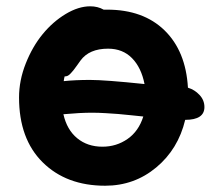

<svg xmlns="http://www.w3.org/2000/svg" viewBox="-20 -548 690 615"><path d="M316.9 46.9Q192.4 46.9 116.7 -28.1Q41 -103 41 -235.8Q41 -290.5 62.5 -344.7Q84 -398.9 116.7 -438.7Q149.4 -478.5 190.4 -503.2Q231.4 -527.8 269 -527.8Q293 -527.8 312 -517.1H323.2Q439 -517.1 507.1 -450.7Q575.2 -384.3 582 -267.1Q603.5 -260.7 619.1 -243.9Q634.8 -227.1 634.8 -205.1Q634.8 -164.1 573.2 -164.1Q550.8 -70.3 480.5 -11.7Q410.2 46.9 316.9 46.9ZM268.1 -292Q316.4 -292 442.9 -278.8Q432.6 -331.5 402.8 -361.8Q373 -392.1 326.2 -392.1Q265.6 -392.1 237.8 -354Q233.9 -348.6 226.1 -337.6Q218.3 -326.7 215.1 -322.8Q211.9 -318.8 206.5 -313Q201.2 -307.1 196.8 -305.2Q192.4 -303.2 187 -303.2Q185.5 -298.3 184.1 -288.1Q221.2 -292 268.1 -292ZM274.9 -187Q236.8 -187 183.1 -182.1Q194.3 -132.3 227.3 -105.2Q260.3 -78.1 308.1 -78.1Q353 -78.1 388.7 -103Q424.3 -127.9 439 -174.8Q429.7 -175.8 401.4 -178.7Q373 -181.6 358.2 -182.9Q343.3 -184.1 319.3 -185.5Q295.4 -187 274.9 -187Z"/></svg>

Font: Shantell Sans Irregular Bouncy
Style: Bold
Weight: 700
Designer: Stephen Nixon, Anya Danilova, Shantell Martin
Foundry: Arrow Type
Version: Version 1.006;[9816181b4]